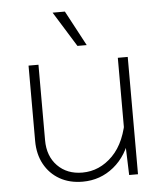

<svg xmlns="http://www.w3.org/2000/svg" viewBox="-55 -826 760 887"><g transform="rotate(-5 325.0 -383.0)"><path d="M136 -544V-194Q136 -120 180 -75Q224 -30 295 -30Q375 -30 436 -91.5Q497 -153 514 -274L525 -180Q500 -90 437.5 -39Q375 12 293 12Q232 12 186.5 -14Q141 -40 115.5 -86.5Q90 -133 90 -195V-544ZM550 -544V0H509L504 -149V-544ZM366 -615H323L222 -778H279Z"/></g></svg>

Font: Azeret Mono Thin
Style: Regular
Weight: 100
Designer: Martin Vácha
Foundry: Displaay
Version: Version 1.002